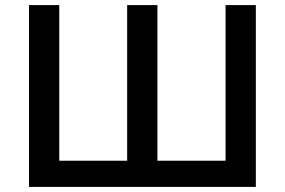

<svg xmlns="http://www.w3.org/2000/svg" viewBox="-20 -735 1119 755"><path d="M94 0V-715H213V-103H480V-715H599V-103H867V-715H986V0Z"/></svg>

Font: Wix Madefor Text SemiBold
Style: Regular
Weight: 600
Designer: Dalton Maag Ltd
Foundry: Dalton Maag Ltd
Version: Version 3.100